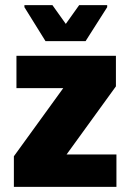

<svg xmlns="http://www.w3.org/2000/svg" viewBox="-20 -727 507 747"><path d="M34 0V-119L226 -384H44V-510H431V-391L239 -126H433V0ZM157 -567 75 -699V-707H184L236 -634L288 -707H397V-699L313 -567Z"/></svg>

Font: Saira SemiCondensed ExtraBold
Style: Regular
Weight: 800
Width: 4
Designer: Hector Gatti with collaboration of the Omnibus-Type team
Foundry: Omnibus-Type
Version: Version 1.101